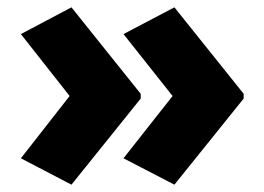

<svg xmlns="http://www.w3.org/2000/svg" viewBox="-20 -543 721 524"><path d="M645 -274 456 -39 317 -111 451 -281 317 -450 456 -523 645 -287ZM364 -274 175 -39 37 -111 170 -281 37 -450 175 -523 364 -287Z"/></svg>

Font: Noto Sans Meetei Mayek Black
Style: Regular
Weight: 900
Designer: Monotype Design Team and Neelakash Kshetrimayum
Foundry: Monotype Imaging Inc.
Version: Version 2.002; ttfautohint (v1.8.4.7-5d5b)